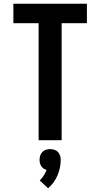

<svg xmlns="http://www.w3.org/2000/svg" viewBox="-20 -755 540 1034"><path d="M188 0V-630H52V-735H448V-630H312V0ZM239 259 194 217Q206 205 215.5 190.5Q225 176 231 160Q222 158 214.5 152.5Q207 147 202 139.5Q197 132 195 123Q193 114 193 105Q193 94 196.5 83Q200 72 208 63.5Q216 55 227.5 51.5Q239 48 250 48Q261 48 272.5 51.5Q284 55 292 63.5Q300 72 303.5 83Q307 94 307 105Q307 127 302.5 148.5Q298 170 289.5 190Q281 210 268 227.5Q255 245 239 259Z"/></svg>

Font: Iosevka Extrabold
Style: Regular
Weight: 800
Monospace: yes
Designer: Belleve Invis
Foundry: Belleve Invis
Version: Version 32.5.0; ttfautohint (v1.8.4)